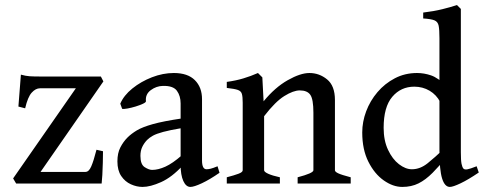

<svg xmlns="http://www.w3.org/2000/svg" viewBox="-20 -716 1893 749"><path d="M381.8 -126Q381.8 -106.9 381.1 -81.5Q380.4 -56.2 379.2 -33.4Q377.9 -10.7 376.5 0H43L31.2 -20L275.9 -371.6H136.2Q119.1 -371.6 103.8 -354.7Q88.4 -337.9 78.1 -293.5L51.8 -300.3L61.5 -424.8Q81.1 -419.4 96.2 -418.5Q111.3 -417.5 140.1 -417.5H373.5L383.3 -398.4L138.2 -45.4H313.5Q326.7 -45.4 335.9 -66.7Q345.2 -87.9 356.4 -131.8Z M836.4 -42Q798.3 -15.6 767.6 -1.2Q736.8 13.2 722.7 13.2Q705.6 13.2 695.1 -10Q684.6 -33.2 684.6 -73.2V-312.5Q684.6 -341.8 670.2 -361.8Q655.8 -381.8 615.7 -380.9Q589.8 -380.4 568.1 -364.3Q546.4 -348.1 549.3 -321.3Q549.8 -316.9 537.8 -311.3Q525.9 -305.7 509 -300.5Q492.2 -295.4 477.3 -292.7Q462.4 -290 456.5 -291.5L449.2 -311.5Q462.9 -343.8 496.3 -370.8Q529.8 -397.9 572.8 -414.6Q615.7 -431.2 658.2 -431.2Q712.4 -431.2 740.2 -403.3Q768.1 -375.5 768.1 -329.1V-90.3Q768.1 -55.7 785.6 -55.7Q792.5 -55.7 801.8 -57.9Q811 -60.1 828.6 -67.4ZM689 -216.3Q642.6 -208.5 616.5 -201.4Q590.3 -194.3 576.7 -186.8Q563 -179.2 553.7 -169.9Q542 -157.7 534.9 -142.8Q527.8 -127.9 527.8 -107.9Q527.8 -74.2 544.7 -63.7Q561.5 -53.2 573.2 -53.2Q597.2 -53.2 625.2 -65.9Q653.3 -78.6 689 -109.9L692.4 -69.8Q650.4 -24.4 608.4 -5.6Q566.4 13.2 536.1 13.2Q513.2 13.2 490.5 2.9Q467.8 -7.3 452.9 -29.3Q438 -51.3 438 -86.4Q438 -118.7 449.5 -140.9Q460.9 -163.1 477.5 -179.7Q492.2 -194.3 513.7 -207.3Q535.2 -220.2 575.9 -231.7Q616.7 -243.2 689 -253.9Z M1141.1 0V-24.4Q1202.6 -40.5 1202.6 -51.8V-276.4Q1202.6 -328.6 1190.7 -345.9Q1178.7 -363.3 1149.4 -363.3Q1124.5 -363.3 1089.1 -341.3Q1053.7 -319.3 1010.3 -262.7V-51.8Q1010.3 -45.4 1026.4 -38.1Q1042.5 -30.8 1071.8 -24.4V0H864.7V-24.4Q894.5 -32.2 910.6 -38.3Q926.8 -44.4 926.8 -51.8V-315.4Q926.8 -338.4 923.6 -349.6Q920.4 -360.8 907.7 -365.2Q895 -369.6 864.7 -373V-396.5Q900.4 -401.4 929.4 -410.2Q958.5 -418.9 986.3 -431.2L1003.4 -414.1L1008.3 -320.8Q1052.7 -375 1102.3 -403.1Q1151.9 -431.2 1187 -431.2Q1225.6 -431.2 1256.1 -406.2Q1286.6 -381.3 1286.6 -325.7V-51.8Q1286.6 -45.9 1299.6 -39.8Q1312.5 -33.7 1348.1 -24.4V0Z M1847.7 -43Q1806.6 -15.1 1776.9 -1Q1747.1 13.2 1734.9 13.2Q1714.8 13.2 1704.6 -20Q1694.3 -53.2 1694.3 -127.4V-566.9Q1694.3 -600.1 1691.2 -615.7Q1688 -631.3 1674.8 -636.7Q1661.6 -642.1 1630.9 -644V-667Q1672.4 -671.9 1705.8 -680.2Q1739.3 -688.5 1762.7 -696.3L1777.8 -681.2V-122.1Q1777.8 -90.3 1780.5 -76.9Q1783.2 -63.5 1788.1 -58.1Q1792.5 -53.7 1803 -55.4Q1813.5 -57.1 1839.4 -67.4ZM1727.5 -108.9Q1694.8 -69.3 1667.7 -42Q1640.6 -14.6 1612.8 -0.7Q1585 13.2 1549.3 13.2Q1513.2 13.2 1477.1 -12.2Q1440.9 -37.6 1417 -85.2Q1393.1 -132.8 1393.1 -199.2Q1393.1 -240.7 1408.4 -281.7Q1423.8 -322.8 1452.4 -356.4Q1481 -390.1 1520.3 -410.6Q1559.6 -431.2 1606.9 -431.2Q1634.3 -431.2 1661.6 -421.9Q1689 -412.6 1724.1 -378.4Q1724.1 -351.6 1718 -339.1Q1711.9 -326.7 1697.3 -317.9Q1682.6 -346.2 1655.8 -362.1Q1628.9 -377.9 1596.2 -377.9Q1543.9 -377.9 1510.3 -338.4Q1476.6 -298.8 1476.6 -217.3Q1476.6 -168 1493.7 -131.6Q1510.7 -95.2 1536.4 -75.4Q1562 -55.7 1586.9 -55.7Q1619.1 -55.7 1648.4 -79.3Q1677.7 -103 1709.5 -133.3Q1715.3 -130.4 1720.5 -121.1Q1725.6 -111.8 1727.5 -108.9Z"/></svg>

Font: Dai Banna SIL
Style: Regular
Weight: 400
Designer: Victor Gaultney
Foundry: SIL International
Version: Version 4.000